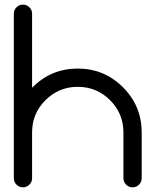

<svg xmlns="http://www.w3.org/2000/svg" viewBox="-20 -801 665 821"><path d="M39.1 -742.2Q39.1 -758.3 50.6 -769.8Q62 -781.2 78.2 -781.2Q94.3 -781.2 105.7 -769.8Q117.2 -758.3 117.2 -742.2V-425.8Q118.2 -426.8 119.2 -427.8Q199.2 -507.8 312.5 -507.8Q425.8 -507.8 505.9 -427.8Q585.9 -347.7 585.9 -234.4V-39.1Q585.9 -23 574.5 -11.5Q563 0 546.9 0Q530.8 0 519.3 -11.5Q507.8 -23 507.8 -39.1V-234.4Q507.8 -315.5 450.7 -372.6Q393.6 -429.7 312.5 -429.7Q231.5 -429.7 174.3 -372.6Q117.2 -315.5 117.2 -234.4V-39.1Q117.2 -23 105.7 -11.5Q94.3 0 78.2 0Q62 0 50.6 -11.5Q39.1 -23 39.1 -39.1Z"/></svg>

Font: Comfortaa
Style: Regular
Weight: 400
Designer: Johan Aakerlund
Foundry: Johan Aakerlund
Version: Version 2.001; ttfautohint (v1.4.1)